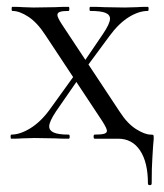

<svg xmlns="http://www.w3.org/2000/svg" viewBox="-20 -406 479 562"><path d="M13 -12Q39 -12 69.5 -31Q100 -50 126 -86L206 -197L218 -187L144 -80Q124 -50 124 -36Q124 -24 137.5 -18Q151 -12 181 -12Q184 -12 184 -6Q184 0 181 0Q154 0 141 -1L81 -2L45 -1Q35 0 13 0Q11 0 11 -6Q11 -12 13 -12ZM211 -203 281 -306Q302 -337 302 -351Q302 -363 288.5 -368.5Q275 -374 244 -374Q242 -374 242 -380Q242 -386 244 -386Q271 -386 285 -385L345 -384L381 -385Q391 -386 413 -386Q415 -386 415 -380Q415 -374 413 -374Q386 -374 356.5 -355.5Q327 -337 300 -300L221 -193ZM257 -12Q277 -12 285 -14.5Q293 -17 293 -23Q293 -30 279 -52L113 -303Q89 -340 63 -357Q37 -374 16 -374Q14 -374 14 -380Q14 -386 16 -386Q37 -386 47 -385L78 -384L142 -385Q156 -386 181 -386Q183 -386 183 -380Q183 -374 181 -374Q164 -374 156 -371.5Q148 -369 148 -362Q148 -355 161 -335L331 -78Q353 -44 378.5 -28Q404 -12 421 -12Q428 -12 429 -10.5Q430 -9 430 0Q430 5 428 23Q428 29 426 56Q424 83 424 131Q424 136 418.5 136Q413 136 413 131Q413 69 390 34.5Q367 0 326 0H257Q254 0 254 -6Q254 -12 257 -12Z"/></svg>

Font: Cormorant Infant
Style: Regular
Weight: 400
Designer: Christian Thalmann (Catharsis Fonts)
Foundry: Catharsis Fonts
Version: Version 4.000